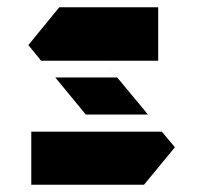

<svg xmlns="http://www.w3.org/2000/svg" viewBox="-20 -753 553 528"><path d="M143 -733H415V-586H264H93L58 -629ZM264 -586 387 -438H216L132 -540H302ZM66 -391H255H425L461 -348L376 -245H273H66Z"/></svg>

Font: PatchStencil
Style: Regular
Weight: 400
Version: Version 1.1